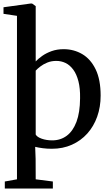

<svg xmlns="http://www.w3.org/2000/svg" viewBox="-24 -839 626 1097"><path d="M3.5 238V198L73 185.5V-748.5L-4 -760V-797.5L152 -819H159L180 -804V-488Q194.5 -503.5 217.5 -519.8Q240.5 -536 271.2 -547Q302 -558 339.5 -558Q398 -558 446 -529.8Q494 -501.5 522.5 -442.8Q551 -384 551 -292.5Q551 -227.5 531.2 -172.2Q511.5 -117 474.8 -76Q438 -35 386.5 -12Q335 11 272.5 11Q245 11 220.2 7.8Q195.5 4.5 177 0L179.5 68.5L180 185.5L278 198V238ZM274.5 -37Q322 -37 357.5 -63.5Q393 -90 413 -143.2Q433 -196.5 433.5 -277.5Q434.5 -334.5 424 -375Q413.5 -415.5 394.5 -441.2Q375.5 -467 350.8 -479Q326 -491 297.5 -491Q270 -491 247 -481.8Q224 -472.5 207 -459.5Q190 -446.5 180 -435.5V-70.5Q187.5 -56 214.5 -46.5Q241.5 -37 274.5 -37Z"/></svg>

Font: Merriweather 48pt Medium
Style: Regular
Weight: 500
Version: Version 2.100